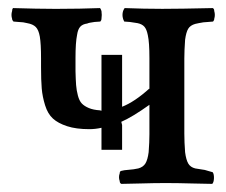

<svg xmlns="http://www.w3.org/2000/svg" viewBox="-20 -452 556 473"><path d="M280.8 -83H230V-137.2Q214.8 -133.8 200.2 -133.8Q167.5 -133.8 145.3 -141.1Q123 -148.4 110.4 -159.9Q97.7 -171.4 91.1 -192.6Q84.5 -213.9 82.8 -234.1Q81.1 -254.4 81.1 -287.1V-308.1Q81.1 -343.8 78.1 -361.8Q75.2 -378.4 68.1 -385.5Q61 -392.6 46.9 -395Q45.4 -395.5 42 -396Q38.6 -396.5 37.1 -397Q33.7 -397.5 25.4 -397.9Q17.1 -398.4 13.2 -398.9Q9.8 -402.3 9.8 -405.8Q6.8 -415 9.8 -424.8Q9.8 -429.7 12.2 -432.1Q73.7 -430.2 111.8 -430.2H124Q176.3 -430.2 226.1 -432.1Q228 -431.2 230 -424.8Q231.4 -415 230 -405.8Q230 -401.9 227.1 -398.9Q225.1 -398.9 220.2 -398.4Q215.3 -397.9 212.9 -397.9Q198.7 -396 194.8 -394Q183.6 -392.6 177.7 -386.2Q171.9 -379.9 169.9 -366.2Q166 -347.2 166 -309.1V-292V-276.9Q166.5 -255.4 167.5 -242.4Q168.5 -229.5 171.9 -216.6Q175.3 -203.6 181.6 -197Q188 -190.4 199 -185.8Q210 -181.2 226.1 -180.2Q226.6 -180.2 228 -179.7Q229.5 -179.2 230 -179.2V-316.9H280.8V-189Q312 -201.2 349.1 -234.9H348.1V-309.1Q348.1 -347.7 344.2 -365.2Q341.3 -379.9 335.7 -386.2Q330.1 -392.6 318.8 -395Q315.4 -395.5 299.8 -397.9Q297.4 -397.9 292.7 -398.4Q288.1 -398.9 286.1 -398.9Q283.2 -404.8 283.2 -405.8Q280.3 -415 283.2 -424.8Q285.2 -429.7 287.1 -432.1Q335 -430.2 379.9 -430.2Q421.9 -430.2 503.9 -432.1Q507.8 -430.7 507.8 -424.8Q510.7 -415 507.8 -405.8Q507.8 -401.9 504.9 -398.9Q501 -398.4 492.7 -397.9Q484.4 -397.5 481 -397Q476.6 -396.5 469.7 -395Q462.9 -393.6 460.9 -393.1Q448.7 -389.6 443.6 -381.1Q438.5 -372.6 436 -354Q434.1 -327.6 434.1 -308.1V-123Q434.1 -101.6 436 -77.1Q438.5 -58.1 443.8 -49.1Q449.2 -40 460.9 -37.1Q462.4 -36.6 479 -34.2Q482.9 -34.2 493.2 -30.8Q495.1 -30.3 498.5 -29.3Q502 -28.3 503.9 -27.8Q507.3 -23.4 507.1 -13.2Q506.8 -2.9 502.9 1Q491.2 1 454.1 0Q417 -1 394 -1H381.8Q360.4 -1 325 0Q289.6 1 278.8 1Q274.9 -1 274.9 -5.9Q271.5 -15.6 274.9 -24.9Q274.9 -29.3 277.8 -30.8Q287.6 -33.2 292 -33.2Q311.5 -34.7 320.8 -37.1Q333 -40.5 338.4 -49.6Q343.8 -58.6 346.2 -77.1Q348.1 -101.6 348.1 -121.1V-193.8Q306.6 -164.1 278.8 -151.9L280.8 -144Z"/></svg>

Font: Common Serif News
Style: Regular
Weight: 450
Designer: Philipp H. Poll, Khaled Hosny
Foundry: Stefan Peev, Context Ltd.
Version: Version 1.026